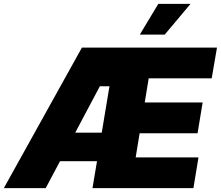

<svg xmlns="http://www.w3.org/2000/svg" viewBox="-54 -974 1144 994"><path d="M-34.2 0 370.1 -727.5H1069.3L1042 -568.4H715.8L695.3 -443.4H995.1L968.8 -284.2H668.9L648.4 -159.2H973.6L947.3 0H424.8L448.2 -139.6H256.8L182.6 0ZM462.9 -527.3 335.4 -287.1H472.7L512.7 -527.3ZM669.9 -794.9 765.6 -954.1H932.6L798.8 -794.9Z"/></svg>

Font: Inter Tight Black
Style: Italic
Weight: 900
Italic angle: -9.39999°
Designer: Rasmus Andersson
Foundry: rsms
Version: Version 3.004; ttfautohint (v1.8.4.7-5d5b)